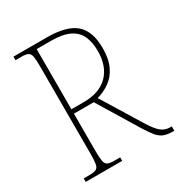

<svg xmlns="http://www.w3.org/2000/svg" viewBox="-169 -831 888 948"><g transform="rotate(-30 275.0 -357.0)"><path d="M45 0V-20H79Q104 -20 116 -26Q128 -32 131.5 -51Q135 -70 135 -108V-606Q135 -645 131.5 -663.5Q128 -682 116 -688Q104 -694 79 -694H45V-714H234Q348 -714 398 -670.5Q448 -627 448 -531Q448 -469 428.5 -428Q409 -387 376 -363.5Q343 -340 303 -329L440 -106Q468 -61 489.5 -43Q511 -25 541 -25H550V0H547Q512 0 491.5 -8Q471 -16 454.5 -36Q438 -56 416 -91L276 -321H163V-108Q163 -70 166.5 -51Q170 -32 182 -26Q194 -20 219 -20H253V0ZM233 -346Q323 -346 371.5 -394.5Q420 -443 420 -531Q420 -580 404 -615.5Q388 -651 349.5 -670Q311 -689 243 -689H163V-346Z"/></g></svg>

Font: Noto Serif Lao SemiCondensed Thin
Style: Regular
Weight: 100
Width: 4
Designer: Monotype Design Team
Foundry: Monotype Imaging Inc.
Version: Version 2.003; ttfautohint (v1.8.4.7-5d5b)